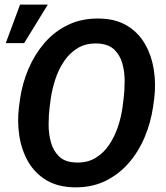

<svg xmlns="http://www.w3.org/2000/svg" viewBox="-20 -801 719 831"><path d="M647.5 -375 642.6 -338.9Q632.8 -271 606.4 -208Q580.1 -145 537.1 -95.5Q494.1 -45.9 435.1 -17.3Q376 11.2 300.8 9.8Q229 8.3 179.7 -21.7Q130.4 -51.8 101.8 -101.6Q73.2 -151.4 63.7 -212.6Q54.2 -273.9 62 -336.9L66.9 -373.5Q76.7 -440.9 103.5 -503.7Q130.4 -566.4 173.3 -616Q216.3 -665.5 275.6 -693.8Q335 -722.2 409.2 -720.7Q481 -719.7 530.3 -689.7Q579.6 -659.7 607.9 -609.9Q636.2 -560.1 645.8 -499Q655.3 -438 647.5 -375ZM510.3 -336.9 515.1 -375Q519.5 -410.2 519.5 -450.4Q519.5 -490.7 509.3 -527.1Q499 -563.5 473.6 -587.2Q448.2 -610.8 401.9 -612.8Q353 -614.7 317.4 -593.5Q281.7 -572.3 257.6 -536.4Q233.4 -500.5 219.5 -458Q205.6 -415.5 199.7 -374.5L194.8 -336.4Q190.4 -302.2 190.4 -261.7Q190.4 -221.2 200.7 -184.3Q210.9 -147.5 236.3 -123.3Q261.7 -99.1 308.1 -97.7Q357.4 -95.7 393.1 -117.2Q428.7 -138.7 452.6 -174.6Q476.6 -210.4 490.7 -253.2Q504.9 -295.9 510.3 -336.9ZM4.9 -614.3 66.9 -781.2H187L84.5 -614.3Z"/></svg>

Font: Roboto SemiBold
Style: Italic
Weight: 600
Designer: Christian Robertson
Foundry: Google
Version: Version 3.009; 2024